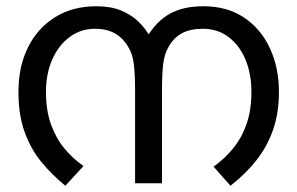

<svg xmlns="http://www.w3.org/2000/svg" viewBox="-20 -586 951 614"><path d="M288 -566Q334 -566 367 -552.5Q400 -539 423 -516.5Q446 -494 462 -465L449 -466Q480 -518 523 -542Q566 -566 630 -566Q707 -566 761 -529.5Q815 -493 843.5 -431Q872 -369 872 -292Q872 -226 854 -173Q836 -120 801.5 -75.5Q767 -31 717 8L663 -53Q698 -78 725.5 -111.5Q753 -145 768.5 -189.5Q784 -234 784 -292Q784 -350 765 -395.5Q746 -441 711 -467.5Q676 -494 629 -494Q588 -494 561.5 -479.5Q535 -465 519 -436Q506 -414 502 -382Q498 -350 498 -291V0H412V-291Q412 -348 408 -381Q404 -414 390 -436Q373 -465 347 -479.5Q321 -494 284 -494Q238 -494 202.5 -467.5Q167 -441 147 -395.5Q127 -350 127 -292Q127 -232 143.5 -187Q160 -142 187 -110Q214 -78 247 -55L189 8Q146 -27 112 -68.5Q78 -110 58.5 -164.5Q39 -219 39 -292Q39 -373 69.5 -434.5Q100 -496 156 -531Q212 -566 288 -566Z"/></svg>

Font: hexumalayalam05
Style: Book
Weight: 400
Designer: Jelle Bosma - Monotype Design Team
Foundry: Monotype Imaging Inc.
Version: Version 2.003